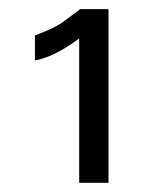

<svg xmlns="http://www.w3.org/2000/svg" viewBox="-20 -751 330 419"><path d="M216.8 -352.1H152.8V-667Q98.1 -626.5 56.2 -619.1V-673.8Q100.1 -689.5 123 -707L154.8 -731H216.8Z"/></svg>

Font: Perun
Style: Regular
Weight: 400
Version: Version 1.0000